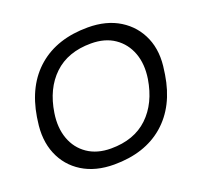

<svg xmlns="http://www.w3.org/2000/svg" viewBox="-131 -900 1127 1069"><g transform="rotate(-20 432.5 -366.0)"><path d="M371 18Q261 18 183.5 -30Q106 -78 71 -162.5Q36 -247 53 -356L56 -378Q85 -557 198 -653.5Q311 -750 492 -750Q602 -750 679.5 -702Q757 -654 792.5 -570.5Q828 -487 810 -378L807 -356Q779 -177 666 -79.5Q553 18 371 18ZM385 -72Q522 -72 604.5 -150.5Q687 -229 709 -366Q722 -451 697.5 -517Q673 -583 617 -621.5Q561 -660 478 -660Q341 -660 258.5 -581.5Q176 -503 155 -366Q142 -282 166 -215.5Q190 -149 246.5 -110.5Q303 -72 385 -72Z"/></g></svg>

Font: Sora Variable Italic
Style: Regular
Weight: 400
Designer: Jonathan Barnbrook, Julián Moncada
Foundry: Barnbrook Fonts
Version: Version 2.000